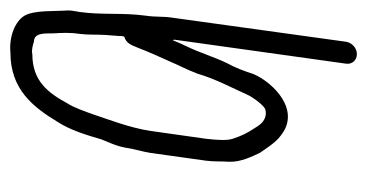

<svg xmlns="http://www.w3.org/2000/svg" viewBox="-188 -372 704 368"><g transform="rotate(-90 164.0 -188.0)"><path d="M129 -362C134 -376 142 -399 150 -411C170 -448 193 -478 244 -478C252 -480 262 -477 268 -475C285 -475 284 -455 284 -439C285 -421 286 -407 283 -387C281 -372 282 -353 281 -338L279 -312C279 -309 279 -306 278 -302C265 -298 262 -289 257 -277C248 -254 240 -236 230 -214C221 -193 215 -183 207 -162C197 -128 181 -98 166 -65C163 -58 145 -31 136 -31C118 -28 109 -41 103 -51C93 -66 88 -76 82 -94C78 -106 80 -127 82 -145L97 -251C103 -291 118 -329 129 -362ZM325 -387C326 -394 328 -402 328 -409C326 -436 329 -473 318 -493C307 -511 278 -523 247 -520C177 -520 143 -477 114 -429C99 -406 89 -374 81 -346C74 -328 69 -320 65 -300C63 -284 57 -266 55 -252L40 -145C38 -130 39 -114 38 -101C37 -79 48 -57 55 -42C62 -32 75 -11 88 -2C136 37 189 -15 206 -54C211 -70 219 -91 227 -105C239 -130 247 -157 259 -182C262 -188 267 -199 271 -209C271 -208 272 -207 272 -206L226 123C224 135 233 144 244 144C256 144 266 135 268 123L314 -209C317 -227 315 -242 318 -261C324 -306 319 -344 325 -387Z"/></g></svg>

Font: PolanStronk
Style: Ita
Weight: 500
Version: Version 1.0